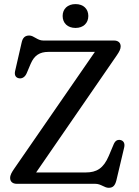

<svg xmlns="http://www.w3.org/2000/svg" viewBox="-20 -898 680 938"><path d="M349 -761.5C387.5 -761.5 411.5 -785.5 411.5 -820C411.5 -854.5 387.5 -878 349 -878C310.5 -878 286 -854.5 286 -820C286 -785 310.5 -761.5 349 -761.5ZM568.5 -214C554 -216.5 543.5 -211.5 535.5 -193.5L511.5 -136.5C485.5 -75 451.5 -55.5 399 -55.5H156.5L550.5 -627.5C563.5 -646.5 569.5 -658.5 569.5 -671.5C569.5 -688.5 558 -700 537 -700H191C162.5 -700 145.5 -724.5 123 -724.5C102 -724.5 90.5 -713.5 85.5 -689L53.5 -549.5C49.5 -529.5 58 -518 73 -515.5C87 -513 102 -520.5 110.5 -540.5L129.5 -585.5C147.5 -628 174.5 -644.5 216.5 -644.5H443.5L48.5 -72.5C38 -57 29.5 -43.5 29.5 -28.5C29.5 -11.5 41 0 62 0H445.5C473.5 0 489.5 19.5 511 19.5C532 19.5 542 8.5 548.5 -16.5L586.5 -177C591.5 -197 584 -210.5 568.5 -214Z"/></svg>

Font: dr Title
Style: Regular
Weight: 400
Version: Version 1.000;hotconv 1.0.109;makeotfexe 2.5.65596